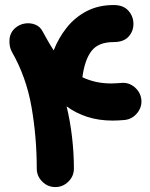

<svg xmlns="http://www.w3.org/2000/svg" viewBox="-20 -676 603 770"><path d="M42.5 -564.9Q59.1 -578.6 80.3 -581.8Q101.6 -585 121.1 -577.4Q140.6 -569.8 150.4 -550.8Q161.1 -531.2 172.1 -512Q183.1 -492.7 195.3 -474.1Q214.8 -523.9 247.6 -565.2Q280.3 -606.4 327.4 -631.1Q374.5 -655.8 436 -655.8Q474.6 -655.8 494.9 -633.1Q515.1 -610.4 515.1 -580.1Q515.1 -550.3 495.4 -528.8Q475.6 -507.3 436 -507.3Q374 -507.3 346.7 -471.2Q319.3 -435.1 310.5 -366.2Q335 -354.5 363.8 -347.9Q392.6 -341.3 427.2 -341.3Q436.5 -341.3 446 -342Q455.6 -342.8 465.3 -343.3Q495.6 -346.7 519.5 -326.7Q543.5 -306.6 546.9 -276.4Q549.8 -246.6 530 -222.4Q510.3 -198.2 480 -194.8Q467.8 -193.8 455.6 -193.1Q443.4 -192.4 431.6 -192.4Q376 -192.4 329.6 -207.5Q283.2 -222.7 247.1 -249.5Q261.2 -191.9 268.8 -127.2Q276.4 -62.5 276.4 0Q276.4 30.3 254.4 52.2Q232.4 74.2 201.7 74.2Q171.4 74.2 149.4 52.2Q127.4 30.3 127.4 0Q127.4 -126.5 106.4 -246.8Q85.4 -367.2 27.8 -467.8Q16.1 -488.8 18.1 -517.3Q20 -545.9 42.5 -564.9Z"/></svg>

Font: Mikhak ExtraBold
Style: Regular
Weight: 800
Designer: Amin Abedi
Version: Version 3.3